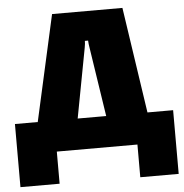

<svg xmlns="http://www.w3.org/2000/svg" viewBox="-59 -762 966 1006"><g transform="rotate(-5 424.0 -259.0)"><path d="M8 184H214V15H638V187H840V-148H705L622 -705H252L128 -148H8ZM407 -514C410 -530 411 -540 411 -550H428C428 -540 430 -527 432 -514L488 -148H338Z"/></g></svg>

Font: Repo ExtraBlack
Style: Regular
Weight: 400
Designer: Stefan Peev
Foundry: Context Ltd
Version: Version 001.502